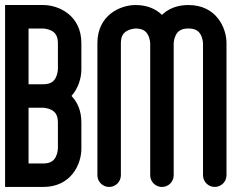

<svg xmlns="http://www.w3.org/2000/svg" viewBox="-20 -737 976 757"><path d="M300.8 -566.8C300.8 -677.1 210.9 -717.2 150.4 -717.2H0V0.1H150.4C260.7 0.1 300.8 -89.8 300.8 -150.3V-254.4C300.8 -300.9 284.8 -334.9 261.9 -358.7C289.4 -389.6 300.8 -430.4 300.8 -462.7ZM208.2 -150.3C208.2 -150.1 207.6 -134 200.1 -118.9C193.9 -106.6 182.7 -92.4 150.4 -92.4H92.6V-312.3H150.4C150.5 -312.3 166.7 -311.7 181.8 -304.2C194.1 -298 208.3 -286.8 208.3 -254.5V-150.3ZM208.2 -462.7C208.2 -462.5 207.6 -446.4 200.1 -431.3C193.9 -419 182.7 -404.8 150.4 -404.8H92.6V-624.6H150.4C150.5 -624.6 166.7 -624 181.8 -616.5C194.1 -610.3 208.3 -599.1 208.3 -566.8V-462.7Z M722.7 -717.2C676.3 -717.2 642.4 -701.3 618.6 -678.4C594.8 -701.3 560.9 -717.2 514.5 -717.2C453.9 -717.2 364 -677.1 364 -566.8V-46.2C364 -20.6 384.7 0.1 410.3 0.1C435.9 0.1 456.6 -20.6 456.6 -46.2V-566.8C456.6 -598.1 469.8 -609.3 481.2 -615.5C497 -624.1 514.7 -624.6 514.4 -624.6C545.7 -624.6 556.9 -611.4 563.1 -600C571.6 -584.3 572.2 -566.8 572.2 -566.8V-46.2C572.2 -20.6 592.9 0.1 618.5 0.1C644.1 0.1 664.8 -20.6 664.8 -46.2V-566.8C664.8 -567 665.4 -583.1 672.9 -598.2C679.1 -610.5 690.3 -624.7 722.6 -624.7C753.9 -624.7 765.1 -611.5 771.3 -600.1C779.8 -584.4 780.4 -566.9 780.4 -566.9V-46.3C780.4 -20.7 801.1 0 826.7 0C852.3 0 873 -20.7 873 -46.3V-566.8C873.1 -627.3 833 -717.2 722.7 -717.2Z"/></svg>

Font: Cactron
Style: Regular
Weight: 400
Version: Version 1.0